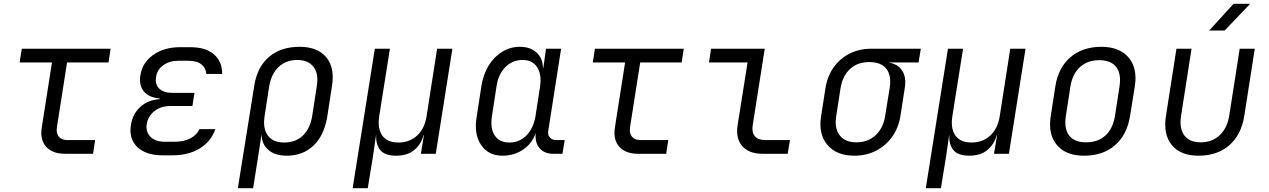

<svg xmlns="http://www.w3.org/2000/svg" viewBox="-20 -805 6640 1005"><path d="M321 0Q254 0 221 -37.5Q188 -75 199 -140L252 -478H83L94 -550H559L548 -478H331L278 -140Q273 -108 287.5 -90Q302 -72 332 -72H478L467 0Z M882 8H832Q744 8 699 -35Q654 -78 665 -150Q674 -208 714 -245Q754 -282 815 -286V-290Q760 -294 733 -326.5Q706 -359 715 -412Q725 -477 782 -517.5Q839 -558 923 -558H975Q1057 -558 1100 -520.5Q1143 -483 1143 -418H1060Q1058 -449 1034.5 -468Q1011 -487 964 -487H913Q867 -487 834.5 -463.5Q802 -440 797 -402Q790 -365 813 -342Q836 -319 881 -319H998L987 -250H872Q822 -250 788.5 -223.5Q755 -197 748 -156Q742 -114 768 -88.5Q794 -63 844 -63H893Q943 -63 977 -81Q1011 -99 1024 -129H1107Q1086 -66 1027 -29Q968 8 882 8Z M1225 180 1311 -357Q1326 -454 1388 -507Q1450 -560 1548 -560Q1642 -560 1687.5 -505.5Q1733 -451 1718 -357L1693 -194Q1677 -97 1621.5 -43.5Q1566 10 1481 10Q1420 10 1385 -20Q1350 -50 1349 -102L1331 15L1305 180ZM1468 -59Q1527 -59 1565 -95Q1603 -131 1614 -197L1638 -353Q1649 -418 1621.5 -454.5Q1594 -491 1536 -491Q1477 -491 1438.5 -454.5Q1400 -418 1389 -353L1365 -197Q1355 -132 1382 -95.5Q1409 -59 1468 -59Z M1826 180 1942 -550H2021L1965 -197Q1955 -132 1981 -95.5Q2007 -59 2065 -59Q2124 -59 2163.5 -95.5Q2203 -132 2213 -197L2268 -550H2348L2261 0H2183L2199 -97H2197Q2183 -48 2147.5 -19Q2112 10 2053 10Q1995 10 1971 -19Q1947 -48 1949 -97H1948L1932 15L1905 180Z M2610 10Q2536 10 2498 -46.5Q2460 -103 2475 -193L2500 -356Q2510 -417 2538.5 -463Q2567 -509 2609.5 -534.5Q2652 -560 2701 -560Q2756 -560 2788.5 -530Q2821 -500 2822 -450H2824L2838 -550H2917L2850 -121Q2846 -99 2858 -85.5Q2870 -72 2891 -72H2936L2924 0H2876Q2828 0 2803 -31Q2778 -62 2785 -110Q2766 -55 2719 -22.5Q2672 10 2610 10ZM2646 -59Q2699 -59 2735.5 -96Q2772 -133 2783 -197L2807 -353Q2816 -416 2791.5 -453.5Q2767 -491 2715 -491Q2662 -491 2625 -453.5Q2588 -416 2579 -353L2555 -197Q2545 -133 2569.5 -96Q2594 -59 2646 -59Z M3321 0Q3254 0 3221 -37.5Q3188 -75 3199 -140L3252 -478H3083L3094 -550H3559L3548 -478H3331L3278 -140Q3273 -108 3287.5 -90Q3302 -72 3332 -72H3478L3467 0Z M3972 0Q3900 0 3865 -40.5Q3830 -81 3841 -150L3893 -478H3691L3702 -550H3983L3920 -150Q3914 -113 3931 -92.5Q3948 -72 3983 -72H4115L4103 0Z M4452 10Q4358 10 4310.5 -47Q4263 -104 4278 -197L4301 -345Q4311 -407 4344 -453Q4377 -499 4427.5 -524.5Q4478 -550 4541 -550H4800L4788 -478H4633V-477Q4680 -470 4702.5 -435Q4725 -400 4716 -345L4693 -197Q4683 -135 4649.5 -88.5Q4616 -42 4565.5 -16Q4515 10 4452 10ZM4463 -60Q4523 -60 4563 -97Q4603 -134 4613 -197L4637 -345Q4647 -409 4620 -444.5Q4593 -480 4529 -480Q4469 -480 4430 -444.5Q4391 -409 4380 -345L4357 -197Q4347 -134 4375 -97Q4403 -60 4463 -60Z M4826 180 4942 -550H5021L4965 -197Q4955 -132 4981 -95.5Q5007 -59 5065 -59Q5124 -59 5163.5 -95.5Q5203 -132 5213 -197L5268 -550H5348L5261 0H5183L5199 -97H5197Q5183 -48 5147.5 -19Q5112 10 5053 10Q4995 10 4971 -19Q4947 -48 4949 -97H4948L4932 15L4905 180Z M5654 10Q5559 10 5512 -46Q5465 -102 5480 -197L5504 -353Q5519 -450 5582.5 -505Q5646 -560 5745 -560Q5840 -560 5887.5 -504Q5935 -448 5920 -353L5895 -197Q5879 -99 5816 -44.5Q5753 10 5654 10ZM5665 -60Q5727 -60 5766 -95.5Q5805 -131 5816 -197L5840 -353Q5850 -419 5822.5 -454.5Q5795 -490 5734 -490Q5673 -490 5633.5 -454.5Q5594 -419 5583 -353L5559 -197Q5549 -131 5576.5 -95.5Q5604 -60 5665 -60Z M6253 10Q6159 10 6113.5 -46Q6068 -102 6083 -198L6138 -550H6217L6162 -198Q6152 -133 6179 -96.5Q6206 -60 6265 -60Q6324 -60 6363.5 -96.5Q6403 -133 6414 -198L6469 -550H6548L6493 -198Q6477 -99 6414.5 -44.5Q6352 10 6253 10ZM6309 -645 6437 -785H6524L6390 -645Z"/></svg>

Font: JetBrains Mono NL Light
Style: Italic
Weight: 300
Italic angle: -9°
Designer: Philipp Nurullin, Konstantin Bulenkov
Foundry: JetBrains
Version: Version 2.304; ttfautohint (v1.8.4.7-5d5b)